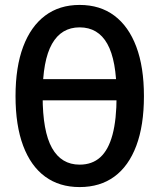

<svg xmlns="http://www.w3.org/2000/svg" viewBox="-20 -747 647 779"><path d="M303 12Q221 12 163 -30.5Q105 -73 74 -155.5Q43 -238 43 -357Q43 -475 74 -557.5Q105 -640 163 -683.5Q221 -727 303 -727Q386 -727 444 -683.5Q502 -640 533 -557.5Q564 -475 564 -357Q564 -238 533 -155.5Q502 -73 444 -30.5Q386 12 303 12ZM303 -79Q354 -79 387 -109Q420 -139 436.5 -200.5Q453 -262 453 -357V-363Q453 -502 415.5 -569Q378 -636 303 -636Q229 -636 191 -569Q153 -502 153 -363V-357Q153 -214 191 -146.5Q229 -79 303 -79ZM120 -340V-426H488V-340Z"/></svg>

Font: TikTok Sans 24pt Medium
Style: Regular
Weight: 500
Version: Version 4.000